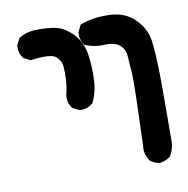

<svg xmlns="http://www.w3.org/2000/svg" viewBox="-64 -447 629 644"><g transform="rotate(-10 250.0 -124.5)"><path d="M325.2 -288.1 308.6 -287.6Q278.3 -287.6 252 -298.3L250 -299.3L248.5 -300.8Q236.8 -316.4 236.8 -336.9Q236.8 -340.3 237.3 -344.7L249 -368.7L252 -369.6Q290 -383.8 336.4 -383.8Q342.3 -383.8 351.8 -383.5Q361.3 -383.3 373.8 -380.9Q386.2 -378.4 397 -374Q419.4 -365.2 436 -348.1Q469.2 -314.9 474.6 -273.4Q479.5 -233.9 481 -182.6Q481.9 -152.3 481.9 -82Q481.9 -11.7 481.4 68.4Q481.4 96.2 466.8 119.6L465.8 120.6Q449.2 132.3 430.7 134.8Q411.6 132.3 397.5 120.6Q386.2 104.5 383.8 84.5Q390.6 -89.8 390.6 -150.4Q390.6 -167 390.1 -175.3Q387.7 -213.4 385.7 -238.8Q384.3 -260.7 367.2 -275.4Q351.6 -288.1 325.2 -288.1ZM159.7 -135.7Q159.7 -141.6 160.2 -143.6Q168.9 -177.7 168.9 -214.4Q168.9 -226.1 168 -238.8Q166.5 -260.7 148.4 -275.4Q137.7 -283.7 108.4 -283.7Q90.3 -283.7 63 -279.8L39.6 -291.5Q31.7 -302.2 29.3 -311.5Q26.9 -320.8 26.9 -326.7Q26.9 -332.5 27.3 -336.9L39.1 -359.9L41 -361.3Q65.9 -376 96.2 -377Q102.1 -377 106.9 -377Q111.8 -377 119.1 -377Q135.7 -376.5 154.3 -374Q172.9 -371.6 189 -363.3Q205.1 -354 220.7 -338.9Q250.5 -308.6 256.8 -263.7Q261.2 -231 261.2 -199.2Q261.2 -170.9 258.3 -154.3Q253.4 -125 241.7 -101.6L240.2 -100.6Q223.6 -86.4 202.6 -86.4Q199.7 -86.4 195.3 -86.9L172.4 -98.1L171.4 -99.6Q159.7 -115.2 159.7 -135.7Z"/></g></svg>

Font: Bakudai
Style: Bold
Weight: 700
Version: Version 1.48